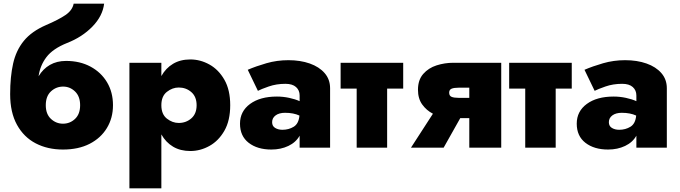

<svg xmlns="http://www.w3.org/2000/svg" viewBox="-20 -800 3684 1040"><path d="M35 -290Q35 -384 51 -455.5Q67 -527 109 -578.5Q151 -630 229 -664Q297 -693 334.5 -718.5Q372 -744 379 -780H544Q536 -713 480.5 -656Q425 -599 343 -567Q266 -536 231.5 -490.5Q197 -445 189 -387Q213 -427 250.5 -448.5Q288 -470 338 -470Q413 -470 470.5 -439Q528 -408 560 -354Q592 -300 592 -230Q592 -161 559 -106.5Q526 -52 465.5 -21Q405 10 321 10Q238 10 173.5 -23.5Q109 -57 72 -124Q35 -191 35 -290ZM228 -230Q228 -182 256 -156Q284 -130 321 -130Q359 -130 386.5 -156Q414 -182 414 -230Q414 -278 386.5 -304.5Q359 -331 322 -331Q284 -331 256 -305Q228 -279 228 -230Z M854 220H681V-460H854V-388Q878 -431 917.5 -454.5Q957 -478 1011 -478Q1065 -478 1114.5 -450.5Q1164 -423 1195.5 -368Q1227 -313 1227 -230Q1227 -147 1195.5 -92Q1164 -37 1114.5 -9.5Q1065 18 1011 18Q957 18 917.5 -5.5Q878 -29 854 -72ZM1045 -230Q1045 -276 1016.5 -301Q988 -326 948 -326Q914 -326 884 -302.5Q854 -279 854 -230Q854 -181 884 -157.5Q914 -134 948 -134Q988 -134 1016.5 -159Q1045 -184 1045 -230Z M1377 -308 1322 -422Q1366 -441 1423 -457.5Q1480 -474 1542 -474Q1607 -474 1658 -456Q1709 -438 1738.5 -404Q1768 -370 1768 -322V0H1603V-65Q1583 -29 1542 -9.5Q1501 10 1450 10Q1374 10 1327 -26.5Q1280 -63 1280 -130Q1280 -197 1334.5 -237Q1389 -277 1480 -277Q1513 -277 1546 -270Q1579 -263 1603 -252V-283Q1603 -311 1583.5 -328.5Q1564 -346 1526 -346Q1477 -346 1435.5 -331.5Q1394 -317 1377 -308ZM1454 -138Q1454 -117 1470.5 -107Q1487 -97 1510 -97Q1544 -97 1571 -113.5Q1598 -130 1602 -174Q1570 -189 1524 -189Q1492 -189 1473 -175Q1454 -161 1454 -138Z M1825 -460H2164V-320H2077V0H1912V-320H1825Z M2383 0H2206L2325 -184Q2290 -202 2267 -234Q2244 -266 2244 -314Q2244 -367 2272.5 -399.5Q2301 -432 2345 -446Q2389 -460 2436 -460H2695V0H2522V-160H2473ZM2464 -270H2522V-325H2464Q2439 -325 2426 -319.5Q2413 -314 2413 -298Q2413 -281 2426 -275.5Q2439 -270 2464 -270Z M2738 -460H3077V-320H2990V0H2825V-320H2738Z M3201 -308 3146 -422Q3190 -441 3247 -457.5Q3304 -474 3366 -474Q3431 -474 3482 -456Q3533 -438 3562.5 -404Q3592 -370 3592 -322V0H3427V-65Q3407 -29 3366 -9.5Q3325 10 3274 10Q3198 10 3151 -26.5Q3104 -63 3104 -130Q3104 -197 3158.5 -237Q3213 -277 3304 -277Q3337 -277 3370 -270Q3403 -263 3427 -252V-283Q3427 -311 3407.5 -328.5Q3388 -346 3350 -346Q3301 -346 3259.5 -331.5Q3218 -317 3201 -308ZM3278 -138Q3278 -117 3294.5 -107Q3311 -97 3334 -97Q3368 -97 3395 -113.5Q3422 -130 3426 -174Q3394 -189 3348 -189Q3316 -189 3297 -175Q3278 -161 3278 -138Z"/></svg>

Font: Jost* Heavy
Style: Regular
Weight: 800
Version: Version 3.7